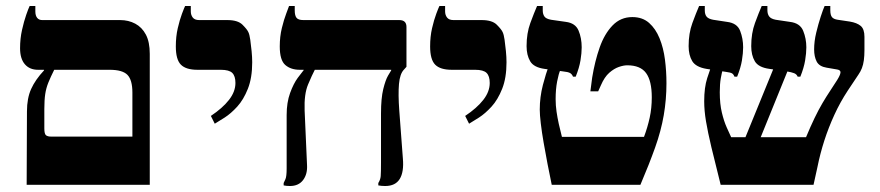

<svg xmlns="http://www.w3.org/2000/svg" viewBox="-20 -617 2938 641"><path d="M69 0 70 -245Q70 -289 84 -320Q98 -351 127 -382V-384H107Q79 -384 63 -402.5Q47 -421 47 -456Q47 -488 53.5 -517Q60 -546 67.5 -567.5Q75 -589 79 -597H98V-579Q98 -565 104 -557.5Q110 -550 121 -550H381Q409 -550 431.5 -538Q454 -526 467 -501.5Q480 -477 480 -437V0ZM150 -161H422V-308Q422 -350 405.5 -367Q389 -384 346 -384H161Q149 -360 141.5 -341.5Q134 -323 131 -303Q128 -283 128 -253V-188Q128 -170 133.5 -165.5Q139 -161 150 -161Z M697 -204 684 -230Q723 -256 744.5 -283.5Q766 -311 766 -340Q766 -363 755.5 -373.5Q745 -384 717 -384H639Q601 -384 584 -401Q567 -418 567 -462Q567 -495 573.5 -523Q580 -551 587.5 -571Q595 -591 598 -597H617V-579Q617 -567 623.5 -558.5Q630 -550 645 -550H739Q774 -550 789.5 -534.5Q805 -519 809 -510Q813 -502 815.5 -484.5Q818 -467 820 -446.5Q822 -426 822 -409Q822 -357 807.5 -320.5Q793 -284 772 -261Q751 -238 730 -224.5Q709 -211 697 -204Z M1266 4Q1260 4 1254 3.5Q1248 3 1243 2V-6Q1250 -17 1251 -29Q1252 -41 1252 -75V-238Q1252 -289 1259.5 -319.5Q1267 -350 1275.5 -364.5Q1284 -379 1286 -382V-384H981Q951 -384 932.5 -400Q914 -416 914 -462Q914 -495 921 -523.5Q928 -552 935.5 -571.5Q943 -591 945 -597H964V-582Q964 -565 970 -557.5Q976 -550 993 -550H1313Q1337 -550 1337 -527V-394L1329 -385Q1315 -371 1312 -336.5Q1309 -302 1313 -248L1325 -88Q1329 -43 1314.5 -19.5Q1300 4 1266 4ZM948 4Q943 4 937 3.5Q931 3 927 2V-6Q929 -10 933 -19Q937 -28 937 -55V-233Q937 -275 948.5 -306.5Q960 -338 974 -357Q988 -376 994 -383V-406H1031V-384Q1022 -367 1008.5 -335Q995 -303 997 -248L1005 -67Q1007 -36 992 -16Q977 4 948 4Z M1546 -204 1533 -230Q1572 -256 1593.5 -283.5Q1615 -311 1615 -340Q1615 -363 1604.5 -373.5Q1594 -384 1566 -384H1488Q1450 -384 1433 -401Q1416 -418 1416 -462Q1416 -495 1422.5 -523Q1429 -551 1436.5 -571Q1444 -591 1447 -597H1466V-579Q1466 -567 1472.5 -558.5Q1479 -550 1494 -550H1588Q1623 -550 1638.5 -534.5Q1654 -519 1658 -510Q1662 -502 1664.5 -484.5Q1667 -467 1669 -446.5Q1671 -426 1671 -409Q1671 -357 1656.5 -320.5Q1642 -284 1621 -261Q1600 -238 1579 -224.5Q1558 -211 1546 -204Z M1822 0Q1815 -33 1808 -69.5Q1801 -106 1795 -140.5Q1789 -175 1785.5 -204.5Q1782 -234 1782 -251Q1782 -293 1792.5 -333.5Q1803 -374 1812 -395L1851 -384Q1845 -371 1840 -345Q1835 -319 1835 -286Q1835 -265 1838 -244.5Q1841 -224 1845.5 -203.5Q1850 -183 1856 -160H2130Q2142 -192 2149 -224Q2156 -256 2156 -292Q2156 -347 2137 -373Q2118 -399 2074 -399Q2062 -399 2046 -393.5Q2030 -388 2014 -374Q1998 -360 1986 -332L1977 -312H1951L1957 -358Q1966 -413 1982 -458.5Q1998 -504 2025 -532Q2052 -560 2091 -560Q2125 -560 2147 -540.5Q2169 -521 2182 -489Q2195 -457 2200 -418Q2205 -379 2205 -339Q2205 -285 2196 -232.5Q2187 -180 2167 -124Q2147 -68 2118 0ZM1893 -361Q1890 -369 1883.5 -373Q1877 -377 1857 -379L1798 -387Q1762 -392 1750 -412.5Q1738 -433 1738 -463Q1738 -506 1750.5 -540Q1763 -574 1773 -597H1792V-582Q1792 -570 1797.5 -562Q1803 -554 1820 -551L1869 -544Q1901 -540 1911.5 -515Q1922 -490 1922 -459Q1922 -440 1918 -415.5Q1914 -391 1902 -361Z M2386 0Q2367 -75 2355 -125.5Q2343 -176 2337 -212Q2331 -248 2331 -279Q2331 -325 2341 -356Q2351 -387 2363 -421L2401 -407Q2398 -401 2394 -388.5Q2390 -376 2386.5 -356.5Q2383 -337 2383 -309Q2383 -270 2390 -241Q2397 -212 2406 -192Q2415 -172 2421 -159H2671Q2686 -195 2699.5 -223Q2713 -251 2726 -273Q2739 -295 2751 -313L2775 -350Q2785 -366 2786 -374.5Q2787 -383 2775 -385L2740 -391Q2715 -395 2706.5 -411.5Q2698 -428 2698 -452Q2698 -479 2705 -508Q2712 -537 2720 -561.5Q2728 -586 2733 -597H2752V-583Q2752 -567 2757.5 -560Q2763 -553 2777 -551L2817 -545Q2841 -541 2853.5 -530.5Q2866 -520 2866 -494V-450Q2866 -431 2864 -416Q2862 -401 2857.5 -389.5Q2853 -378 2846 -368L2810 -314Q2785 -276 2765.5 -233.5Q2746 -191 2732 -147.5Q2718 -104 2709 -59L2696 0ZM2450 -113 2577 -424 2624 -416 2501 -113ZM2432 -361Q2429 -369 2424 -372Q2419 -375 2404 -377L2339 -387Q2303 -393 2291 -413Q2279 -433 2279 -463Q2279 -506 2291.5 -540Q2304 -574 2314 -597H2333V-582Q2333 -569 2339 -561.5Q2345 -554 2361 -551L2407 -544Q2441 -540 2451 -514Q2461 -488 2461 -459Q2461 -440 2457 -415.5Q2453 -391 2441 -361ZM2643 -361Q2640 -369 2631.5 -372.5Q2623 -376 2605 -379L2549 -387Q2512 -392 2500 -412.5Q2488 -433 2488 -463Q2488 -506 2500.5 -540Q2513 -574 2523 -597H2542V-583Q2542 -570 2548 -562Q2554 -554 2570 -551L2617 -544Q2651 -540 2661.5 -514Q2672 -488 2672 -459Q2672 -440 2668 -415.5Q2664 -391 2652 -361Z"/></svg>

Font: Frank Ruhl Libre
Style: Bold
Weight: 700
Designer: Yanek Iontef
Foundry: Fontef
Version: Version 6.004